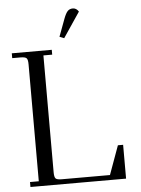

<svg xmlns="http://www.w3.org/2000/svg" viewBox="-60 -954 733 1000"><g transform="rotate(-5 306.5 -453.5)"><path d="M22 -676.8V-702.1H231V-676.8H185.1V-65.9Q185.1 -41 192.1 -33.4Q199.2 -25.9 224.1 -25.9H476.1L530.8 -176.8H558.1V0H58.1V-25.9H104V-637.2Q104 -662.1 96.9 -669.4Q89.8 -676.8 64.9 -676.8ZM276.9 -766.1 311 -857.9Q321.3 -885.3 331.5 -896.2Q341.8 -907.2 358.9 -907.2Q377 -907.2 389.2 -888.2L300.8 -756.8Z"/></g></svg>

Font: Dihjauti S
Style: Regular
Weight: 400
Designer: T. Christopher White
Version: Version 3.0.0